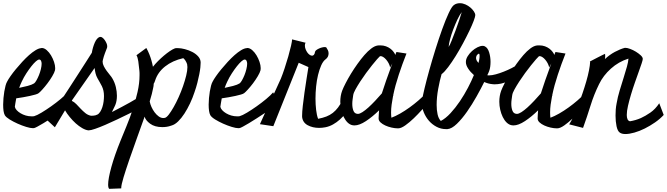

<svg xmlns="http://www.w3.org/2000/svg" viewBox="-20 -781 4230 1218"><path d="M228.5 -403.3Q220.7 -403.3 207.5 -391.6Q194.3 -379.9 179.2 -360.8Q164.1 -341.8 147.5 -316.4Q130.9 -291 118.2 -263.7Q113.3 -253.9 109.4 -244.1Q105.5 -234.4 101.6 -223.6Q127 -228.5 154.8 -235.8Q182.6 -243.2 196.3 -252Q203.1 -256.8 211.4 -271.5Q219.7 -286.1 227.1 -304.2Q234.4 -322.3 239.3 -342.3Q244.1 -362.3 244.1 -377Q244.1 -387.7 240.2 -395.5Q236.3 -403.3 228.5 -403.3ZM445.3 -125Q427.7 -112.3 404.3 -96.2Q380.9 -80.1 355 -63Q329.1 -45.9 303.2 -29.3Q277.3 -12.7 255.4 0.5Q233.4 13.7 217.8 22Q202.1 30.3 197.3 31.2Q194.3 32.2 189.5 32.2Q172.9 32.2 146 23.9Q119.1 15.6 91.8 3.4Q64.5 -8.8 41.5 -22.9Q18.6 -37.1 10.7 -49.8Q4.9 -60.5 2.4 -77.6Q0 -94.7 0 -117.2Q0 -136.7 2 -158.7Q3.9 -180.7 7.3 -200.7Q10.7 -220.7 15.1 -237.3Q19.5 -253.9 25.4 -263.7Q32.2 -277.3 46.9 -298.3Q61.5 -319.3 80.6 -342.3Q99.6 -365.2 121.1 -388.7Q142.6 -412.1 164.1 -431.2Q185.5 -450.2 205.6 -462.4Q225.6 -474.6 241.2 -475.6Q242.2 -475.6 242.7 -476.1Q243.2 -476.6 245.1 -476.6Q260.7 -476.6 276.4 -462.9Q292 -449.2 303.7 -429.7Q315.4 -410.2 322.8 -388.2Q330.1 -366.2 330.1 -348.6Q330.1 -339.8 329.1 -335.9Q325.2 -320.3 311.5 -297.4Q297.9 -274.4 281.2 -252.4Q264.6 -230.5 249 -213.4Q233.4 -196.3 225.6 -190.4Q219.7 -185.5 204.6 -181.2Q189.5 -176.8 169.4 -172.4Q149.4 -168 127 -164.1Q104.5 -160.2 83 -157.2Q79.1 -137.7 77.1 -123.5Q75.2 -109.4 74.2 -103.5Q76.2 -92.8 85.9 -82Q95.7 -71.3 110.4 -62.5Q125 -53.7 143.1 -48.3Q161.1 -43 179.7 -43Q183.6 -43 188 -43Q192.4 -43 196.3 -43.9Q213.9 -48.8 243.2 -66.4Q272.5 -84 304.2 -106.4Q335.9 -128.9 364.7 -152.8Q393.6 -176.8 409.2 -195.3Z M564.5 -46.9Q575.2 -46.9 586.9 -49.8Q588.9 -50.8 591.3 -51.8Q593.8 -52.7 596.7 -53.7Q607.4 -58.6 615.7 -71.8Q624 -85 629.4 -101.6Q634.8 -118.2 637.2 -136.7Q639.6 -155.3 639.6 -171.9Q639.6 -190.4 636.2 -205.6Q632.8 -220.7 626.5 -233.9Q620.1 -247.1 612.8 -259.3Q605.5 -271.5 598.6 -284.2Q589.8 -299.8 585.9 -316.4Q582 -333 580.1 -349.6L434.6 -141.6Q450.2 -134.8 463.9 -120.6Q477.5 -106.4 491.7 -91.3Q505.9 -76.2 521.5 -63.5Q537.1 -50.8 556.6 -46.9ZM877 -99.6Q871.1 -96.7 847.7 -84.5Q824.2 -72.3 791.5 -56.2Q758.8 -40 720.7 -22Q682.6 -3.9 647.5 11.2Q612.3 26.4 584 36.1Q555.7 45.9 543 45.9H540Q522.5 43.9 501.5 31.7Q480.5 19.5 460.4 1.5Q440.4 -16.6 422.4 -38.6Q404.3 -60.5 392.6 -81.1L328.1 26.4L279.3 -18.6Q291 -32.2 313 -63.5Q335 -94.7 361.8 -135.3Q388.7 -175.8 418 -221.2Q447.3 -266.6 475.1 -309.6Q502.9 -352.5 525.9 -388.7Q548.8 -424.8 562.5 -446.3Q568.4 -481.4 581.5 -511.2Q594.7 -541 613.3 -546.9H618.2Q624 -546.9 631.3 -541Q638.7 -535.2 645 -525.9Q651.4 -516.6 655.8 -506.3Q660.2 -496.1 660.2 -487.3Q660.2 -482.4 659.2 -478.5Q653.3 -463.9 645.5 -442.9Q637.7 -421.9 632.8 -401.4Q630.9 -395.5 630.9 -390.6Q630.9 -376 638.7 -360.8Q646.5 -345.7 656.7 -331.5Q667 -317.4 677.2 -305.2Q687.5 -293 692.4 -284.2Q708 -257.8 714.8 -229Q721.7 -200.2 721.7 -173.8Q721.7 -157.2 719.2 -142.6Q716.8 -127.9 711.9 -116.2Q711.9 -115.2 708.5 -108.4Q705.1 -101.6 701.2 -93.3Q697.3 -85 693.8 -78.1Q690.4 -71.3 690.4 -70.3Q723.6 -87.9 753.9 -103.5Q779.3 -117.2 804.2 -130.9Q829.1 -144.5 840.8 -152.3Z M1025.4 -33.2Q1036.1 -35.2 1050.8 -54.2Q1065.4 -73.2 1081.5 -101.6Q1097.7 -129.9 1113.3 -164.6Q1128.9 -199.2 1141.1 -234.4Q1153.3 -269.5 1161.1 -301.3Q1168.9 -333 1168.9 -355.5Q1168.9 -364.3 1167 -374Q1158.2 -399.4 1142.6 -412.1Q1074.2 -396.5 1027.3 -359.4Q980.5 -322.3 963.9 -269.5Q960 -256.8 955.1 -250Q955.1 -242.2 954.1 -235.4Q953.1 -228.5 951.2 -220.7Q948.2 -205.1 942.9 -184.1Q937.5 -163.1 929.7 -137.7Q932.6 -121.1 940.9 -102.5Q949.2 -84 960.9 -68.4Q972.7 -52.7 986.8 -42.5Q1001 -32.2 1016.6 -32.2Q1022.5 -32.2 1025.4 -33.2ZM1087.9 -473.6Q1092.8 -475.6 1098.1 -475.6Q1103.5 -475.6 1109.4 -475.6Q1127.9 -475.6 1152.8 -469.2Q1177.7 -462.9 1200.2 -451.2Q1222.7 -439.5 1237.8 -422.4Q1252.9 -405.3 1252.9 -383.8Q1252.9 -372.1 1251 -353Q1249 -334 1244.1 -309.1Q1239.3 -284.2 1231.9 -255.4Q1224.6 -226.6 1213.9 -196.3Q1202.1 -160.2 1185.5 -125Q1168.9 -89.8 1149.9 -60.5Q1130.9 -31.2 1109.9 -10.7Q1088.9 9.8 1067.4 15.6Q1050.8 21.5 1037.1 23.4Q1023.4 25.4 1009.8 25.4Q961.9 25.4 932.6 3.9Q903.3 -17.6 897.5 -41Q874 25.4 848.1 96.7Q822.3 168 800.3 231.9Q778.3 295.9 763.7 344.2Q749 392.6 749 412.1V414.1L672.9 417Q666 411.1 666 389.6Q666 352.5 686.5 278.3Q707 204.1 745.1 110.4Q761.7 69.3 782.7 18.6Q803.7 -32.2 821.8 -86.9Q839.8 -141.6 852.5 -197.3Q865.2 -252.9 865.2 -303.7Q865.2 -311.5 865.2 -318.4Q865.2 -325.2 864.3 -332Q861.3 -365.2 857.4 -391.6Q853.5 -418 845.7 -430.7L908.2 -476.6Q918.9 -458 927.2 -437Q935.5 -416 940.4 -398.4Q946.3 -377.9 950.2 -357.4Q963.9 -375 982.4 -393.6Q1001 -412.1 1020 -428.2Q1039.1 -444.3 1057.1 -456.5Q1075.2 -468.8 1087.9 -473.6Z M1532.2 -403.3Q1524.4 -403.3 1511.2 -391.6Q1498 -379.9 1482.9 -360.8Q1467.8 -341.8 1451.2 -316.4Q1434.6 -291 1421.9 -263.7Q1417 -253.9 1413.1 -244.1Q1409.2 -234.4 1405.3 -223.6Q1430.7 -228.5 1458.5 -235.8Q1486.3 -243.2 1500 -252Q1506.8 -256.8 1515.1 -271.5Q1523.4 -286.1 1530.8 -304.2Q1538.1 -322.3 1543 -342.3Q1547.9 -362.3 1547.9 -377Q1547.9 -387.7 1543.9 -395.5Q1540 -403.3 1532.2 -403.3ZM1749 -125Q1731.4 -112.3 1708 -96.2Q1684.6 -80.1 1658.7 -63Q1632.8 -45.9 1606.9 -29.3Q1581.1 -12.7 1559.1 0.5Q1537.1 13.7 1521.5 22Q1505.9 30.3 1501 31.2Q1498 32.2 1493.2 32.2Q1476.6 32.2 1449.7 23.9Q1422.9 15.6 1395.5 3.4Q1368.2 -8.8 1345.2 -22.9Q1322.3 -37.1 1314.5 -49.8Q1308.6 -60.5 1306.2 -77.6Q1303.7 -94.7 1303.7 -117.2Q1303.7 -136.7 1305.7 -158.7Q1307.6 -180.7 1311 -200.7Q1314.5 -220.7 1318.8 -237.3Q1323.2 -253.9 1329.1 -263.7Q1335.9 -277.3 1350.6 -298.3Q1365.2 -319.3 1384.3 -342.3Q1403.3 -365.2 1424.8 -388.7Q1446.3 -412.1 1467.8 -431.2Q1489.3 -450.2 1509.3 -462.4Q1529.3 -474.6 1544.9 -475.6Q1545.9 -475.6 1546.4 -476.1Q1546.9 -476.6 1548.8 -476.6Q1564.5 -476.6 1580.1 -462.9Q1595.7 -449.2 1607.4 -429.7Q1619.1 -410.2 1626.5 -388.2Q1633.8 -366.2 1633.8 -348.6Q1633.8 -339.8 1632.8 -335.9Q1628.9 -320.3 1615.2 -297.4Q1601.6 -274.4 1585 -252.4Q1568.4 -230.5 1552.7 -213.4Q1537.1 -196.3 1529.3 -190.4Q1523.4 -185.5 1508.3 -181.2Q1493.2 -176.8 1473.1 -172.4Q1453.1 -168 1430.7 -164.1Q1408.2 -160.2 1386.7 -157.2Q1382.8 -137.7 1380.9 -123.5Q1378.9 -109.4 1377.9 -103.5Q1379.9 -92.8 1389.6 -82Q1399.4 -71.3 1414.1 -62.5Q1428.7 -53.7 1446.8 -48.3Q1464.8 -43 1483.4 -43Q1487.3 -43 1491.7 -43Q1496.1 -43 1500 -43.9Q1517.6 -48.8 1546.9 -66.4Q1576.2 -84 1607.9 -106.4Q1639.6 -128.9 1668.5 -152.8Q1697.3 -176.8 1712.9 -195.3Z M2198.2 -102.5Q2187.5 -82 2171.9 -61.5Q2156.2 -41 2136.2 -22.9Q2116.2 -4.9 2092.8 8.3Q2069.3 21.5 2043.9 26.4Q2033.2 28.3 2023.9 29.3Q2014.6 30.3 2004.9 30.3Q1962.9 30.3 1931.6 13.2Q1900.4 -3.9 1896.5 -39.1V-48.8Q1896.5 -70.3 1900.9 -109.9Q1905.3 -149.4 1911.6 -193.8Q1918 -238.3 1924.8 -281.7Q1931.6 -325.2 1936.5 -355.5L1875 -382.8L1713.9 19.5L1628.9 6.8Q1634.8 -6.8 1651.4 -43Q1668 -79.1 1688.5 -123Q1709 -167 1729 -210.4Q1749 -253.9 1761.7 -282.2Q1772.5 -308.6 1785.2 -346.7Q1797.9 -384.8 1808.6 -422.4Q1819.3 -460 1826.2 -490.2Q1833 -520.5 1833 -531.2L1918.9 -509.8Q1916 -505.9 1915 -501.5Q1914.1 -497.1 1914.1 -492.2Q1914.1 -480.5 1918.5 -469.2Q1922.9 -458 1929.2 -448.7Q1935.5 -439.5 1943.8 -433.6Q1952.1 -427.7 1960 -427.7Q1965.8 -427.7 1971.2 -433.1Q1976.6 -438.5 1978.5 -452.1Q1979.5 -458 1986.8 -463.4Q1994.1 -468.8 2003.4 -473.1Q2012.7 -477.5 2022.9 -480Q2033.2 -482.4 2040 -482.4Q2049.8 -482.4 2050.8 -478.5Q2055.7 -471.7 2060.1 -462.4Q2064.5 -453.1 2064.5 -442.4Q2064.5 -431.6 2060.1 -421.9Q2055.7 -412.1 2044.9 -404.3Q2029.3 -392.6 2017.6 -366.2Q2005.9 -339.8 1997.6 -305.7Q1989.3 -271.5 1985.4 -232.4Q1981.4 -193.4 1981.4 -155.3Q1981.4 -118.2 1985.4 -84Q1989.3 -49.8 1998 -27.3Q2028.3 -33.2 2050.8 -42Q2073.2 -50.8 2091.3 -64.9Q2109.4 -79.1 2124.5 -99.1Q2139.6 -119.1 2154.3 -148.4Z M2251 -58.6Q2261.7 -58.6 2279.3 -69.8Q2296.9 -81.1 2317.4 -99.6Q2337.9 -118.2 2359.9 -141.6Q2381.8 -165 2402.3 -188.5Q2413.1 -222.7 2430.2 -272Q2447.3 -321.3 2468.8 -378.9L2455.1 -352.5Q2452.1 -367.2 2445.3 -379.9Q2438.5 -392.6 2429.7 -402.8Q2420.9 -413.1 2411.6 -418.9Q2402.3 -424.8 2395.5 -424.8Q2390.6 -424.8 2388.7 -422.9Q2384.8 -419.9 2371.6 -404.8Q2358.4 -389.6 2340.3 -367.2Q2322.3 -344.7 2302.2 -317.4Q2282.2 -290 2265.1 -263.7Q2248 -237.3 2235.4 -214.4Q2222.7 -191.4 2220.7 -177.7Q2218.8 -164.1 2216.8 -149.9Q2214.8 -135.7 2214.8 -122.1Q2214.8 -96.7 2222.2 -78.1Q2229.5 -59.6 2249 -58.6ZM2691.4 -124Q2678.7 -109.4 2655.3 -83Q2631.8 -56.6 2605 -30.8Q2578.1 -4.9 2551.3 14.2Q2524.4 33.2 2505.9 33.2H2503.9Q2485.4 33.2 2463.9 28.3Q2442.4 23.4 2424.3 15.1Q2406.2 6.8 2394 -4.4Q2381.8 -15.6 2381.8 -29.3V-30.3Q2381.8 -40 2382.8 -53.2Q2383.8 -66.4 2384.8 -81.1Q2342.8 -40 2301.3 -12.7Q2259.8 14.6 2228.5 14.6Q2220.7 14.6 2217.8 13.7Q2200.2 10.7 2185.5 -3.4Q2170.9 -17.6 2160.6 -38.6Q2150.4 -59.6 2144.5 -85Q2138.7 -110.4 2138.7 -135.7Q2138.7 -172.9 2150.4 -205.1Q2158.2 -225.6 2172.9 -253.9Q2187.5 -282.2 2206.5 -313.5Q2225.6 -344.7 2247.6 -375.5Q2269.5 -406.2 2291.5 -431.6Q2313.5 -457 2335 -473.1Q2356.4 -489.3 2375 -492.2Q2379.9 -493.2 2383.8 -493.2Q2387.7 -493.2 2391.6 -493.2Q2412.1 -493.2 2428.2 -487.3Q2444.3 -481.4 2456.5 -472.2Q2468.8 -462.9 2476.6 -452.1Q2484.4 -441.4 2488.3 -432.6Q2491.2 -444.3 2495.1 -451.2L2558.6 -441.4Q2532.2 -375 2509.8 -307.1Q2487.3 -239.3 2474.6 -177.7L2475.6 -174.8L2473.6 -172.9Q2467.8 -143.6 2464.4 -117.2Q2460.9 -90.8 2460.9 -68.4Q2460.9 -57.6 2461.4 -49.8Q2461.9 -42 2462.9 -34.2Q2487.3 -43 2518.1 -60.5Q2548.8 -78.1 2578.6 -99.6Q2608.4 -121.1 2634.8 -144Q2661.1 -167 2677.7 -184.6Z M3015.6 -381.8Q3017.6 -387.7 3020 -401.9Q3022.5 -416 3022.5 -426.8Q3022.5 -431.6 3021.5 -436Q3020.5 -440.4 3017.6 -440.4Q3014.6 -440.4 3008.8 -434.6Q3005.9 -432.6 3003.9 -428.7Q3000 -420.9 3000 -413.1Q3000 -406.2 3003.4 -398.4Q3006.8 -390.6 3015.6 -381.8ZM2909.2 -704.1Q2895.5 -686.5 2881.3 -656.2Q2867.2 -626 2855 -593.8Q2842.8 -561.5 2835 -531.7Q2827.1 -502 2826.2 -483.4Q2834 -495.1 2845.7 -524.4Q2857.4 -553.7 2870.1 -587.9Q2882.8 -622.1 2893.6 -654.3Q2904.3 -686.5 2909.2 -704.1ZM3267.6 -306.6Q3232.4 -281.2 3196.8 -263.7Q3161.1 -246.1 3115.2 -246.1Q3107.4 -246.1 3103.5 -247.1Q3079.1 -249 3051.8 -260.7Q3032.2 -220.7 3003.4 -169.4Q2974.6 -118.2 2942.9 -72.8Q2911.1 -27.3 2878.4 4.4Q2845.7 36.1 2818.4 38.1H2809.6Q2777.3 38.1 2749.5 23.4Q2721.7 8.8 2701.2 -14.6Q2680.7 -38.1 2668.5 -67.9Q2656.2 -97.7 2656.2 -128.9Q2656.2 -133.8 2656.2 -138.2Q2656.2 -142.6 2658.2 -147.5Q2661.1 -169.9 2673.3 -220.7Q2685.5 -271.5 2703.1 -335Q2720.7 -398.4 2742.2 -467.3Q2763.7 -536.1 2785.2 -595.7Q2806.6 -655.3 2826.2 -697.3Q2845.7 -739.3 2859.4 -749Q2869.1 -755.9 2878.4 -758.3Q2887.7 -760.7 2897.5 -760.7Q2915 -760.7 2932.6 -752.9Q2950.2 -745.1 2963.9 -733.4Q2977.5 -721.7 2986.3 -708.5Q2995.1 -695.3 2995.1 -684.6Q2995.1 -675.8 2984.9 -648.4Q2974.6 -621.1 2957 -584.5Q2939.5 -547.9 2917 -505.9Q2894.5 -463.9 2870.6 -425.3Q2846.7 -386.7 2823.2 -355.5Q2799.8 -324.2 2781.2 -310.5Q2769.5 -270.5 2759.8 -217.3Q2750 -164.1 2750 -115.2Q2750 -82 2755.9 -55.7Q2761.7 -29.3 2776.4 -13.7Q2806.6 -29.3 2837.9 -63Q2869.1 -96.7 2897.5 -138.7Q2925.8 -180.7 2948.7 -224.6Q2971.7 -268.6 2986.3 -304.7Q2963.9 -324.2 2949.7 -346.2Q2935.5 -368.2 2935.5 -386.7V-388.7Q2935.5 -406.2 2946.8 -424.3Q2958 -442.4 2974.1 -457Q2990.2 -471.7 3008.8 -481Q3027.3 -490.2 3042 -490.2Q3051.8 -490.2 3056.6 -486.3Q3074.2 -477.5 3083 -448.7Q3091.8 -419.9 3091.8 -388.7Q3091.8 -373 3089.8 -357.9Q3087.9 -342.8 3083 -330.1Q3081.1 -326.2 3078.6 -319.3Q3076.2 -312.5 3071.3 -303.7Q3075.2 -302.7 3081.1 -302.7Q3100.6 -302.7 3125.5 -309.6Q3150.4 -316.4 3176.3 -326.7Q3202.1 -336.9 3225.1 -348.6Q3248 -360.4 3263.7 -371.1Z M3259.8 -58.6Q3270.5 -58.6 3288.1 -69.8Q3305.7 -81.1 3326.2 -99.6Q3346.7 -118.2 3368.7 -141.6Q3390.6 -165 3411.1 -188.5Q3421.9 -222.7 3439 -272Q3456.1 -321.3 3477.5 -378.9L3463.9 -352.5Q3460.9 -367.2 3454.1 -379.9Q3447.3 -392.6 3438.5 -402.8Q3429.7 -413.1 3420.4 -418.9Q3411.1 -424.8 3404.3 -424.8Q3399.4 -424.8 3397.5 -422.9Q3393.6 -419.9 3380.4 -404.8Q3367.2 -389.6 3349.1 -367.2Q3331.1 -344.7 3311 -317.4Q3291 -290 3273.9 -263.7Q3256.8 -237.3 3244.1 -214.4Q3231.4 -191.4 3229.5 -177.7Q3227.5 -164.1 3225.6 -149.9Q3223.6 -135.7 3223.6 -122.1Q3223.6 -96.7 3231 -78.1Q3238.3 -59.6 3257.8 -58.6ZM3700.2 -124Q3687.5 -109.4 3664.1 -83Q3640.6 -56.6 3613.8 -30.8Q3586.9 -4.9 3560.1 14.2Q3533.2 33.2 3514.6 33.2H3512.7Q3494.1 33.2 3472.7 28.3Q3451.2 23.4 3433.1 15.1Q3415 6.8 3402.8 -4.4Q3390.6 -15.6 3390.6 -29.3V-30.3Q3390.6 -40 3391.6 -53.2Q3392.6 -66.4 3393.6 -81.1Q3351.6 -40 3310.1 -12.7Q3268.6 14.6 3237.3 14.6Q3229.5 14.6 3226.6 13.7Q3209 10.7 3194.3 -3.4Q3179.7 -17.6 3169.4 -38.6Q3159.2 -59.6 3153.3 -85Q3147.5 -110.4 3147.5 -135.7Q3147.5 -172.9 3159.2 -205.1Q3167 -225.6 3181.6 -253.9Q3196.3 -282.2 3215.3 -313.5Q3234.4 -344.7 3256.3 -375.5Q3278.3 -406.2 3300.3 -431.6Q3322.3 -457 3343.8 -473.1Q3365.2 -489.3 3383.8 -492.2Q3388.7 -493.2 3392.6 -493.2Q3396.5 -493.2 3400.4 -493.2Q3420.9 -493.2 3437 -487.3Q3453.1 -481.4 3465.3 -472.2Q3477.5 -462.9 3485.4 -452.1Q3493.2 -441.4 3497.1 -432.6Q3500 -444.3 3503.9 -451.2L3567.4 -441.4Q3541 -375 3518.6 -307.1Q3496.1 -239.3 3483.4 -177.7L3484.4 -174.8L3482.4 -172.9Q3476.6 -143.6 3473.1 -117.2Q3469.7 -90.8 3469.7 -68.4Q3469.7 -57.6 3470.2 -49.8Q3470.7 -42 3471.7 -34.2Q3496.1 -43 3526.9 -60.5Q3557.6 -78.1 3587.4 -99.6Q3617.2 -121.1 3643.6 -144Q3669.9 -167 3686.5 -184.6Z M3721.7 -390.6Q3748 -404.3 3768.6 -415Q3786.1 -423.8 3801.3 -431.6Q3816.4 -439.5 3818.4 -439.5Q3818.4 -434.6 3818.8 -431.6Q3819.3 -428.7 3819.3 -425.8Q3819.3 -420.9 3818.8 -416Q3818.4 -411.1 3817.4 -406.2Q3846.7 -433.6 3880.4 -451.7Q3914.1 -469.7 3943.4 -477.5H3948.2Q3959 -477.5 3977.5 -470.7Q3996.1 -463.9 4013.7 -453.1Q4031.2 -442.4 4044.4 -430.2Q4057.6 -418 4057.6 -407.2Q4057.6 -400.4 4050.3 -378.4Q4043 -356.4 4031.7 -325.2Q4020.5 -293.9 4007.3 -256.3Q3994.1 -218.8 3982.9 -181.2Q3971.7 -143.6 3963.9 -109.9Q3956.1 -76.2 3956.1 -51.8Q3956.1 -35.2 3960.9 -24.4Q3965.8 -13.7 3976.6 -11.7Q4012.7 -17.6 4045.9 -32.2Q4074.2 -44.9 4106 -66.9Q4137.7 -88.9 4162.1 -126L4190.4 -51.8Q4167 -26.4 4135.3 -4.4Q4103.5 17.6 4070.3 34.2Q4037.1 50.8 4004.4 60.1Q3971.7 69.3 3947.3 69.3Q3923.8 69.3 3911.1 59.6Q3897.5 49.8 3891.1 19.5Q3884.8 -10.7 3884.8 -47.9Q3884.8 -67.4 3886.2 -86.4Q3887.7 -105.5 3891.6 -125Q3898.4 -165 3911.1 -207Q3923.8 -249 3936 -287.6Q3948.2 -326.2 3957 -357.9Q3965.8 -389.6 3966.8 -409.2Q3904.3 -389.6 3855.5 -345.7Q3806.6 -301.8 3780.3 -247.1Q3748 -181.6 3726.1 -110.8Q3704.1 -40 3678.7 30.3L3590.8 7.8Q3603.5 -11.7 3618.2 -42.5Q3632.8 -73.2 3647 -110.4Q3661.1 -147.5 3674.8 -187.5Q3688.5 -227.5 3699.2 -264.6Q3710 -301.8 3716.3 -334Q3722.7 -366.2 3723.6 -387.7L3721.7 -390.6Z"/></svg>

Font: Miniver
Style: Regular
Weight: 400
Designer: Dathan Boardman
Foundry: Open Window
Version: Version 1.000